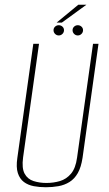

<svg xmlns="http://www.w3.org/2000/svg" viewBox="-20 -775 458 807"><path d="M173 12Q146 12 122 7.5Q98 3 80.5 -10Q63 -23 55 -47.5Q47 -72 53 -112L120 -591H144L77 -113Q71 -68 83.5 -45Q96 -22 121 -14Q146 -6 175 -6Q205 -6 232 -14Q259 -22 278.5 -45Q298 -68 304 -113L371 -591H394L327 -112Q321 -72 307 -47.5Q293 -23 272 -10Q251 3 225.5 7.5Q200 12 173 12ZM227 -626Q218 -626 211.5 -632.5Q205 -639 205 -648Q205 -657 211.5 -663Q218 -669 227 -669Q236 -669 242.5 -663Q249 -657 249 -648Q249 -639 242.5 -632.5Q236 -626 227 -626ZM307 -626Q298 -626 291.5 -632.5Q285 -639 285 -648Q285 -657 291.5 -663Q298 -669 307 -669Q316 -669 322.5 -663Q329 -657 329 -648Q329 -639 322.5 -632.5Q316 -626 307 -626ZM218 -680 309 -755H343L240 -680Z"/></svg>

Font: Alumni Sans SC Thin
Style: Italic
Weight: 100
Italic angle: -8°
Designer: Robert E. Leuschke
Foundry: Robert E. Leuschke
Version: Version 1.016